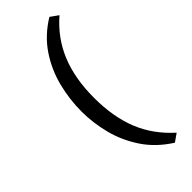

<svg xmlns="http://www.w3.org/2000/svg" viewBox="-261 -668 865 865"><g transform="rotate(-45 171.0 -235.5)"><path d="M273.9 165Q200.2 118.2 156.7 53Q113.3 -12.2 94.5 -85.7Q75.7 -159.2 75.7 -231Q75.7 -309.1 95 -385Q114.3 -460.9 158 -525.9Q201.7 -590.8 274.9 -635.7L312.5 -608.9Q234.4 -541.5 196.8 -449.7Q159.2 -357.9 159.2 -235.8Q159.2 -113.8 195.8 -22.9Q232.4 67.9 311.5 138.7Z"/></g></svg>

Font: Kameron
Style: Regular
Weight: 400
Designer: Vernon Adams
Foundry: Vernon Adams
Version: Version 1.100